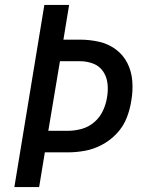

<svg xmlns="http://www.w3.org/2000/svg" viewBox="-20 -755 616 775"><path d="M38 0H138L161 -140H254Q288 -140 323.5 -146.5Q359 -153 392.5 -171Q426 -189 452 -217Q478 -245 491.5 -279.5Q505 -314 510 -349Q517 -388 514 -427.5Q511 -467 494 -500.5Q477 -534 447 -556Q417 -578 379.5 -586.5Q342 -595 302 -595H236L259 -735H159ZM175 -227 222 -508H302Q330 -508 355.5 -498.5Q381 -489 396 -467Q411 -445 414 -417.5Q417 -390 412 -362Q408 -335 395.5 -308Q383 -281 360 -261.5Q337 -242 309 -234.5Q281 -227 254 -227Z"/></svg>

Font: Iosevka Sparkle Medium
Style: Italic
Weight: 500
Italic angle: -9°
Designer: Belleve Invis
Foundry: Belleve Invis
Version: Version 4.5.0; ttfautohint (v1.8.3)